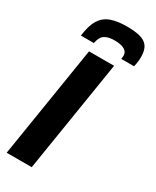

<svg xmlns="http://www.w3.org/2000/svg" viewBox="-232 -981 845 1042"><g transform="rotate(30 191.0 -460.0)"><path d="M10 0 122 -700H279L167 0ZM234 -920Q282 -920 315.5 -911.5Q349 -903 365.5 -880Q382 -857 382 -815Q382 -800 380 -784.5Q378 -769 374 -752H294Q295 -759 295.5 -764Q296 -769 296 -773Q296 -790 285.5 -800.5Q275 -811 257 -816Q239 -821 218 -821Q182 -821 162.5 -812.5Q143 -804 134.5 -788.5Q126 -773 122 -752H41Q49 -818 71.5 -854.5Q94 -891 134 -905.5Q174 -920 234 -920Z"/></g></svg>

Font: Georama ExtraCondensed Thin
Style: Bold Italic
Weight: 700
Italic angle: -9°
Version: Version 1.001